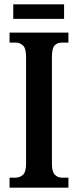

<svg xmlns="http://www.w3.org/2000/svg" viewBox="-20 -864 358 884"><path d="M24 0V-46H52Q71 -46 85.5 -59Q100 -72 100 -110V-602Q100 -642 85.5 -655Q71 -668 52 -668H24V-714H295V-668H266Q244 -668 231.5 -655Q219 -642 219 -601V-111Q219 -73 232.5 -59.5Q246 -46 266 -46H295V0ZM41 -777V-844H275V-777Z"/></svg>

Font: Noto Serif Myanmar ExtraCondensed SemiBold
Style: Regular
Weight: 600
Width: 2
Designer: Ben Mitchell and the Monotype Design Team
Foundry: Monotype Imaging Inc.
Version: Version 2.106; ttfautohint (v1.8.4.7-5d5b)